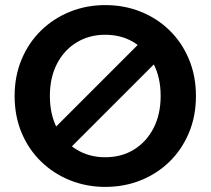

<svg xmlns="http://www.w3.org/2000/svg" viewBox="-20 -727 827 754"><path d="M393.4 7Q319.7 7 255 -19Q190.4 -45 141.4 -92.5Q92.4 -140 64.9 -205.5Q37.4 -271 37.4 -350.1Q37.4 -428.3 64.9 -493.9Q92.4 -559.5 141.4 -607.3Q190.4 -655 255 -681Q319.7 -707 393.4 -707Q468.2 -707 532.8 -681Q597.5 -655 646.2 -607.3Q695 -559.5 722.2 -493.9Q749.5 -428.3 749.5 -350.1Q749.5 -271 722 -205.5Q694.5 -140 646 -92.5Q597.5 -45 532.8 -19Q468.2 7 393.4 7ZM393.2 -109.5Q457.3 -109.5 506.2 -139.7Q555.1 -169.9 583 -224Q610.9 -278.2 610.9 -350.3Q610.9 -422.3 583 -476.2Q555.1 -530.1 506.2 -560.3Q457.3 -590.5 393.2 -590.5Q330 -590.5 280.7 -560.3Q231.3 -530.1 203.6 -476.2Q175.9 -422.3 175.9 -350.3Q175.9 -278.2 203.6 -224Q231.3 -169.9 280.7 -139.7Q330 -109.5 393.2 -109.5ZM144.9 -174.6 566.3 -596 636 -525.9 214.5 -104.5Z"/></svg>

Font: Envelope Sans Variable
Style: Regular
Weight: 500
Designer: Andreas Rasmussen / Norman Anderson
Foundry: mail.de GmbH
Version: Version 1.150